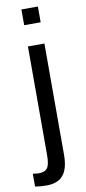

<svg xmlns="http://www.w3.org/2000/svg" viewBox="-126 -762 451 1008"><g transform="rotate(-10 99.0 -258.5)"><path d="M154.8 -641.1H66.9V-725.1H154.8ZM154.8 -527.8V64.9Q154.8 139.2 125.7 173.6Q96.7 208 38.1 208Q2.9 208 -23.9 203.1V134.8L5.9 138.2Q40 138.2 53.5 120.1Q66.9 102.1 66.9 51.8V-527.8Z"/></g></svg>

Font: Libra Sans Modern
Style: Regular
Weight: 400
Foundry: Stefan Peev, Context Ltd
Version: Version 1.000